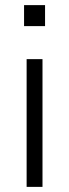

<svg xmlns="http://www.w3.org/2000/svg" viewBox="-20 -730 269 750"><path d="M74 -628V-710H156V-628ZM84 0V-499H146V0Z"/></svg>

Font: Nunitoga
Style: Light
Weight: 300
Designer: Vernon Adams
Foundry: Vernon Adams
Version: Version 1.0